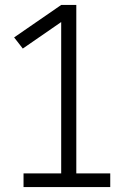

<svg xmlns="http://www.w3.org/2000/svg" viewBox="-20 -755 540 775"><path d="M75 0V-55H227V-666L72 -559L37 -604L227 -735H288V-55H425V0Z"/></svg>

Font: Iosevka SS04 Light
Style: Regular
Weight: 300
Monospace: yes
Designer: Belleve Invis
Foundry: Belleve Invis
Version: Version 19.0.0; ttfautohint (v1.8.4)